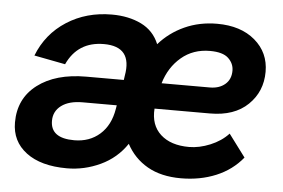

<svg xmlns="http://www.w3.org/2000/svg" viewBox="-43 -571 941 638"><g transform="rotate(5 427.5 -252.0)"><path d="M201 9Q114 9 65 -28Q16 -65 16 -128Q16 -208 76.5 -254Q137 -300 239 -300H364L366 -314Q384 -413 288 -413Q201 -413 165 -335L61 -355Q90 -429 155.5 -471Q221 -513 306 -513Q362 -513 404 -492.5Q446 -472 464 -428Q499 -468 548.5 -490.5Q598 -513 657 -513Q736 -513 783.5 -472.5Q831 -432 831 -368Q831 -302 785.5 -258Q740 -214 659 -214H474Q470 -159 504 -128Q538 -97 599 -97Q633 -97 669.5 -112Q706 -127 730 -153L786 -78Q751 -35 698 -13Q645 9 581 9Q515 9 469.5 -17Q424 -43 399 -90Q366 -41 312.5 -16Q259 9 201 9ZM641 -421Q585 -421 545.5 -387.5Q506 -354 490 -300H651Q682 -300 701.5 -316.5Q721 -333 721 -362Q721 -386 702.5 -403.5Q684 -421 641 -421ZM217 -86Q268 -86 302.5 -116.5Q337 -147 346 -202L348 -214H234Q189 -214 163.5 -195Q138 -176 138 -144Q138 -86 217 -86Z"/></g></svg>

Font: Livvic SemiBold
Style: Italic
Weight: 600
Italic angle: -10°
Designer: Jacques Le Bailly, Baron von Fonthausen
Version: Version 1.001; ttfautohint (v1.8.2)